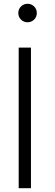

<svg xmlns="http://www.w3.org/2000/svg" viewBox="-20 -997 292 1017"><path d="M79 -745H144V0H79ZM77 -928Q77 -949 91.5 -963Q106 -977 126 -977Q146 -977 160.5 -963Q175 -949 175 -928Q175 -907 160.5 -893Q146 -879 126 -879Q106 -879 91.5 -893Q77 -907 77 -928Z"/></svg>

Font: BLUETTI 2.0 Extralight
Style: Roman
Weight: 200
Designer: Stijn de Vries
Foundry: tokotype
Version: Version 2.005;October 31, 2023;FontCreator 14.0.0.2814 64-bi